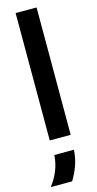

<svg xmlns="http://www.w3.org/2000/svg" viewBox="-141 -704 491 971"><g transform="rotate(-15 105.0 -219.0)"><path d="M52.1 0V-666.7H161.8V0ZM-4.2 229.2Q20.1 198.6 36.1 160.8Q52.1 122.9 55.6 77.1H158.3Q155.6 118.8 142.4 156.9Q129.2 195.1 107.6 229.2Z"/></g></svg>

Font: Afacad Flux SemiBold
Style: Regular
Weight: 600
Designer: Kristian Moeller
Foundry: Dicotype
Version: Version 1.100